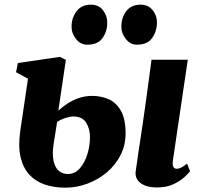

<svg xmlns="http://www.w3.org/2000/svg" viewBox="-20 -814 889 844"><path d="M670 10Q637.5 10 615.5 0.8Q593.5 -8.5 583.5 -24.5Q573.5 -40.5 576.5 -61.5Q579 -77 581.8 -97.2Q584.5 -117.5 588.2 -143Q592 -168.5 596.8 -199.5Q601.5 -230.5 607 -267.5Q612.5 -304.5 618.5 -348Q624.5 -391.5 631.5 -442.2Q638.5 -493 646 -551.5H805.5L740 -108.5Q737.5 -90.5 741.8 -81.2Q746 -72 757 -72Q765.5 -72 775.8 -77Q786 -82 802.5 -94.5L815.5 -61Q809 -52.5 790.8 -35.5Q772.5 -18.5 742.2 -4.2Q712 10 670 10ZM267 11Q217 11 176.8 -2.8Q136.5 -16.5 109 -46.2Q81.5 -76 70.5 -123.2Q59.5 -170.5 69 -238L103 -468L50.5 -496.5L58.5 -537L243.5 -564L269.5 -551L236.5 -327.5Q253 -343 275.5 -358Q298 -373 326 -382.8Q354 -392.5 385 -392.5Q423.5 -392.5 456.8 -378.2Q490 -364 511 -328Q532 -292 532 -227Q532 -175.5 509.8 -132Q487.5 -88.5 449.8 -56.5Q412 -24.5 364.5 -6.8Q317 11 267 11ZM278 -49Q309 -49 330.8 -73.8Q352.5 -98.5 364 -136Q375.5 -173.5 375.5 -211Q375.5 -247.5 358.8 -274.8Q342 -302 301.5 -302Q293.5 -302 281.5 -299.2Q269.5 -296.5 256 -291.2Q242.5 -286 231 -278Q227.5 -255 223.8 -231.5Q220 -208 216 -184Q208.5 -135 215.8 -105Q223 -75 239.8 -62Q256.5 -49 278 -49ZM363.5 -617.5Q334 -617.5 314 -642.8Q294 -668 294.5 -698.5Q295.5 -738 317.5 -765.8Q339.5 -793.5 379 -793.5Q414 -793.5 432.8 -769Q451.5 -744.5 451.5 -715.5Q451.5 -675.5 430.5 -646.5Q409.5 -617.5 363.5 -617.5ZM582 -617.5Q553 -617.5 533 -642.8Q513 -668 513.5 -698.5Q514 -738 535.8 -765.8Q557.5 -793.5 598 -793.5Q632 -793.5 651.2 -769Q670.5 -744.5 670 -715.5Q669.5 -675.5 648.5 -646.5Q627.5 -617.5 582 -617.5Z"/></svg>

Font: Merriweather 28pt Black
Style: Italic
Weight: 900
Italic angle: -7.8°
Version: Version 2.101